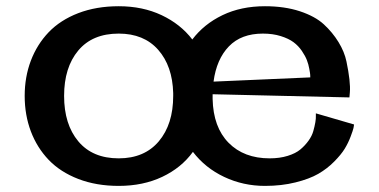

<svg xmlns="http://www.w3.org/2000/svg" viewBox="-20 -589 1229 623"><path d="M60.1 -277.8Q60.1 -339.4 80.1 -392.1Q100.1 -444.8 137.9 -484.4Q175.8 -523.9 234.1 -546.4Q292.5 -568.8 365.2 -568.8Q442.9 -568.8 504.4 -539.8Q565.9 -510.7 604 -460.9Q641.6 -510.7 701.9 -539.8Q762.2 -568.8 839.8 -568.8Q903.3 -568.8 952.9 -552.5Q1002.4 -536.1 1030.8 -510Q1059.1 -483.9 1078.4 -452.4Q1097.7 -420.9 1104.2 -389.4Q1110.8 -357.9 1113.8 -331.8Q1116.7 -305.7 1115.2 -289.1L1113.8 -272.9L669.9 -283.2V-268.1Q671.9 -176.3 721.7 -125.7Q771.5 -75.2 855 -75.2Q887.7 -75.2 913.6 -83.3Q939.5 -91.3 954.8 -104.2Q970.2 -117.2 981.2 -132.6Q992.2 -147.9 996.6 -163.6Q1001 -179.2 1003.2 -192.1Q1005.4 -205.1 1004.9 -212.9V-221.2L1128.9 -185.1Q1128.4 -180.7 1127 -173.6Q1125.5 -166.5 1117.7 -145.8Q1109.9 -125 1098.4 -106.2Q1086.9 -87.4 1064.2 -64.5Q1041.5 -41.5 1012.7 -24.9Q983.9 -8.3 938.7 2.9Q893.6 14.2 839.8 14.2Q769 14.2 707.5 -14.9Q646 -43.9 606 -96.2Q568.4 -44.4 506.3 -15.1Q444.3 14.2 365.2 14.2Q292.5 14.2 234.1 -8.3Q175.8 -30.8 137.9 -70.3Q100.1 -109.9 80.1 -162.8Q60.1 -215.8 60.1 -277.8ZM365.2 -75.2Q448.7 -75.2 495.4 -130.6Q542 -186 542 -277.8V-287.1Q539.6 -375 493.2 -427.5Q446.8 -480 365.2 -480Q279.8 -480 233.9 -425Q188 -370.1 188 -277.8Q188 -185.5 234.1 -130.4Q280.3 -75.2 365.2 -75.2ZM833 -480Q762.7 -480 722.7 -438.5Q682.6 -397 672.9 -324.2L986.8 -337.9Q986.8 -340.8 986.6 -345.9Q986.3 -351.1 983.6 -365.7Q981 -380.4 975.8 -393.8Q970.7 -407.2 959.5 -423.8Q948.2 -440.4 932.4 -452.1Q916.5 -463.9 890.9 -471.9Q865.2 -480 833 -480Z"/></svg>

Font: Sporting Grotesque
Style: Regular
Weight: 400
Designer: Lucas LE BIHAN
Foundry: Lucas LE BIHAN
Version: Version 2.001;PS 2.1;hotconv 1.0.88;makeotf.lib2.5.647800